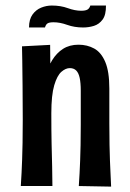

<svg xmlns="http://www.w3.org/2000/svg" viewBox="-20 -686 480 707"><path d="M389.2 1.2 270.2 -1Q271.8 -25.2 273 -47.6Q274.2 -70 275.1 -94.6Q276 -119.2 276.7 -150.9Q277.4 -182.6 277.4 -226.6Q277.4 -243.8 277.4 -262Q277.4 -280.2 277.4 -302.3Q277.4 -324.4 277.4 -351.8Q277.4 -380.8 273.4 -399.3Q269.4 -417.8 260.5 -426.5Q251.6 -435.2 237 -435.2Q221.8 -435.2 206.1 -421.6Q190.4 -408 179.7 -372Q169 -336 169 -268.8L128 -244.6Q128 -286.4 132.2 -326.6Q136.4 -366.8 146 -402.1Q155.6 -437.4 172 -464.2Q188.4 -491 212.3 -506.2Q236.2 -521.4 269 -521.4Q301.2 -521.4 326.9 -507.3Q352.6 -493.2 367.6 -457.9Q382.6 -422.6 382.6 -359.8Q382.6 -325.4 382.6 -304.3Q382.6 -283.2 382.6 -267.3Q382.6 -251.4 382.6 -231.8Q382.6 -185.8 383.3 -152.7Q384 -119.6 384.9 -94.6Q385.8 -69.6 387 -47Q388.2 -24.4 389.2 1.2ZM56.6 -1Q58.2 -26.2 59.4 -49.3Q60.6 -72.4 61.5 -98.8Q62.4 -125.2 63.1 -160.4Q63.8 -195.6 63.8 -246Q63.8 -314.2 63.1 -369.4Q62.4 -424.6 62 -462.5Q61.6 -500.4 61 -515.4L164.6 -520.8Q165.2 -504.8 165.1 -468.6Q165 -432.4 165.9 -381.2Q166.8 -330 169 -268.8Q169 -203.8 170 -156.9Q171 -110 172 -73.6Q173 -37.2 173 -1ZM145.6 -584.8H86.8Q87 -615 99.8 -632.6Q112.6 -650.2 131.7 -657.9Q150.8 -665.6 170.8 -665.6Q203.4 -665.6 229.7 -656Q256 -646.4 279.2 -646.4Q294.2 -646.4 301.8 -650.6Q309.4 -654.8 312.6 -665.6H370.2Q370.6 -631.2 357.8 -613.9Q345 -596.6 325.8 -590.7Q306.6 -584.8 286.2 -584.8Q254.2 -584.8 227.5 -594.4Q200.8 -604 177.2 -604Q162.2 -604 155.5 -600.1Q148.8 -596.2 145.6 -584.8Z"/></svg>

Font: Truculenta
Style: Regular
Weight: 400
Designer: Ivan Castro, Eva Sanz & Omnibus-Type Team
Foundry: Omnibus-Type
Version: Version 1.002